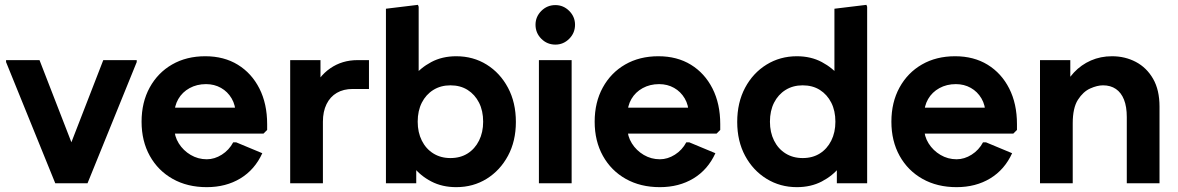

<svg xmlns="http://www.w3.org/2000/svg" viewBox="-20 -756 4858 792"><path d="M208 0 224 -39 406 -508H544V-500L341 0ZM208 0 5 -500V-508H143L325 -39L341 0Z M833 16Q753 16 692.5 -18Q632 -52 598 -113Q564 -174 564 -254Q564 -334 597.5 -395Q631 -456 690 -490Q749 -524 827 -524Q904 -524 961 -489Q1018 -454 1050 -391Q1082 -328 1082 -244V-220L1067 -205H624V-312H1027L952 -285Q952 -322 935.5 -350Q919 -378 891.5 -393.5Q864 -409 830 -409Q792 -409 762 -392.5Q732 -376 715.5 -347.5Q699 -319 699 -282V-229Q699 -194 717.5 -164.5Q736 -135 766.5 -117Q797 -99 833 -99Q865 -99 895 -118Q925 -137 942 -169H954L1062 -124Q1031 -56 971.5 -20Q912 16 833 16Z M1177 0V-508H1302V-387L1269 -380Q1293 -440 1342 -474Q1391 -508 1455 -508H1502V-389H1435Q1397 -389 1369.5 -373Q1342 -357 1327 -326.5Q1312 -296 1312 -254V0Z M1862 16Q1804 16 1759 -7.5Q1714 -31 1685.5 -67.5Q1657 -104 1646 -143V-363Q1657 -403 1685.5 -439.5Q1714 -476 1759 -500Q1804 -524 1862 -524Q1932 -524 1987.5 -489.5Q2043 -455 2075.5 -394Q2108 -333 2108 -253Q2108 -174 2075.5 -113.5Q2043 -53 1987.5 -18.5Q1932 16 1862 16ZM1572 0V-720L1704 -736L1707 -728V-367L1667 -254L1697 -141V0ZM1838 -104Q1879 -104 1909 -123Q1939 -142 1956 -176Q1973 -210 1973 -254Q1973 -299 1956 -332.5Q1939 -366 1909 -385Q1879 -404 1838 -404Q1798 -404 1767.5 -385Q1737 -366 1720 -332.5Q1703 -299 1703 -254Q1703 -210 1720 -176Q1737 -142 1767.5 -123Q1798 -104 1838 -104Z M2203 0V-508H2338V0ZM2271 -572Q2237 -572 2213 -596Q2189 -620 2189 -654Q2189 -687 2213 -711Q2237 -735 2271 -735Q2304 -735 2328 -711Q2352 -687 2352 -654Q2352 -620 2328 -596Q2304 -572 2271 -572Z M2702 16Q2622 16 2561.5 -18Q2501 -52 2467 -113Q2433 -174 2433 -254Q2433 -334 2466.5 -395Q2500 -456 2559 -490Q2618 -524 2696 -524Q2773 -524 2830 -489Q2887 -454 2919 -391Q2951 -328 2951 -244V-220L2936 -205H2493V-312H2896L2821 -285Q2821 -322 2804.5 -350Q2788 -378 2760.5 -393.5Q2733 -409 2699 -409Q2661 -409 2631 -392.5Q2601 -376 2584.5 -347.5Q2568 -319 2568 -282V-229Q2568 -194 2586.5 -164.5Q2605 -135 2635.5 -117Q2666 -99 2702 -99Q2734 -99 2764 -118Q2794 -137 2811 -169H2823L2931 -124Q2900 -56 2840.5 -20Q2781 16 2702 16Z M3267 16Q3198 16 3142 -18.5Q3086 -53 3053.5 -113.5Q3021 -174 3021 -253Q3021 -333 3053.5 -394Q3086 -455 3142 -489.5Q3198 -524 3267 -524Q3325 -524 3370 -500Q3415 -476 3444 -439.5Q3473 -403 3483 -363V-143Q3473 -104 3444 -67.5Q3415 -31 3370 -7.5Q3325 16 3267 16ZM3291 -104Q3332 -104 3362 -123Q3392 -142 3409 -176Q3426 -210 3426 -254Q3426 -299 3409 -332.5Q3392 -366 3362 -385Q3332 -404 3291 -404Q3251 -404 3220.5 -385Q3190 -366 3173 -332.5Q3156 -299 3156 -254Q3156 -210 3173 -176Q3190 -142 3220.5 -123Q3251 -104 3291 -104ZM3432 0V-141L3462 -254L3422 -367V-720L3554 -736L3557 -728V0Z M3926 16Q3846 16 3785.5 -18Q3725 -52 3691 -113Q3657 -174 3657 -254Q3657 -334 3690.5 -395Q3724 -456 3783 -490Q3842 -524 3920 -524Q3997 -524 4054 -489Q4111 -454 4143 -391Q4175 -328 4175 -244V-220L4160 -205H3717V-312H4120L4045 -285Q4045 -322 4028.5 -350Q4012 -378 3984.5 -393.5Q3957 -409 3923 -409Q3885 -409 3855 -392.5Q3825 -376 3808.5 -347.5Q3792 -319 3792 -282V-229Q3792 -194 3810.5 -164.5Q3829 -135 3859.5 -117Q3890 -99 3926 -99Q3958 -99 3988 -118Q4018 -137 4035 -169H4047L4155 -124Q4124 -56 4064.5 -20Q4005 16 3926 16Z M4270 0V-508H4395V-387L4362 -380Q4380 -425 4410 -457Q4440 -489 4480 -506.5Q4520 -524 4567 -524Q4621 -524 4665.5 -500.5Q4710 -477 4736.5 -431Q4763 -385 4763 -316V0H4628V-273Q4628 -316 4616.5 -345Q4605 -374 4583 -389Q4561 -404 4530 -404Q4506 -404 4477 -391Q4448 -378 4426.5 -344.5Q4405 -311 4405 -247V0Z"/></svg>

Font: Fustat ExtraBold
Style: Regular
Weight: 800
Designer: Mohamed Gaber, Khaled Hosny, Laura Garcia Mut
Foundry: Kief Type Foundry, Alif Type Foundry, Hard Type Foundry
Version: Version 1.007